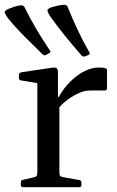

<svg xmlns="http://www.w3.org/2000/svg" viewBox="-34 -782 488 802"><path d="M159 -553Q150 -548 144 -555Q106 -592 69 -629Q32 -666 0 -705Q-9 -718 -12.5 -725Q-16 -732 -13 -735.5Q-10 -739 -1 -744Q11 -749 26.5 -754Q42 -759 54 -760Q64 -760 69 -751Q91 -706 117.5 -661Q144 -616 174 -572Q181 -564 171 -560ZM322 -547Q312 -543 307 -550Q272 -590 239 -630.5Q206 -671 177 -712Q168 -726 165.5 -733Q163 -740 166.5 -743.5Q170 -747 179 -751Q192 -755 207.5 -758.5Q223 -762 236 -762Q245 -762 249 -752Q268 -705 290 -658Q312 -611 339 -564Q344 -556 335 -552ZM122 0V-316H214V0ZM413 -413Q413 -404 403 -404H347Q335 -404 324.5 -402.5Q314 -401 302 -396Q273 -384 247 -364.5Q221 -345 204 -321L201 -350Q209 -376 227 -402Q245 -428 269.5 -450.5Q294 -473 322.5 -486.5Q351 -500 379 -500Q413 -500 413 -490ZM62 0Q53 0 53 -10V-20Q53 -30 63 -31L102 -40Q116 -43 119 -47Q122 -51 122 -65V-180H214V-64Q214 -51 217.5 -47Q221 -43 235 -41L297 -30Q306 -29 306 -19V-9Q306 0 296 0ZM122 -316V-462L140 -432L54 -446Q45 -447 45 -457V-469Q45 -477 55 -480L182 -499Q196 -501 202 -497.5Q208 -494 208 -481V-382L214 -365V-316Z"/></svg>

Font: Hahmlet
Style: Regular
Weight: 400
Designer: Minjoo Ham & Mark Frömberg
Foundry: hypertype
Version: Version 1.001; ttfautohint (v1.8.3)